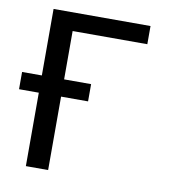

<svg xmlns="http://www.w3.org/2000/svg" viewBox="-80 -784 785 856"><g transform="rotate(10 312.5 -356.0)"><path d="M532.7 -711.6V-629.3H194.6V0H93.8V-711.6ZM316.8 -410.5V-332.4H4.3V-410.5Z"/></g></svg>

Font: Interface
Style: Regular
Weight: 400
Designer: Rasmus Andersson
Foundry: rsms
Version: Version 1.8